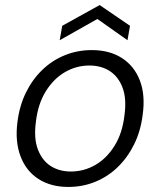

<svg xmlns="http://www.w3.org/2000/svg" viewBox="-20 -727 633 759"><path d="M250 12Q181 12 132 -19.5Q83 -51 61 -109.5Q39 -168 49 -245Q57 -309 82.5 -361Q108 -413 147.5 -451Q187 -489 237 -509Q287 -529 343 -529Q413 -529 462 -497.5Q511 -466 533 -408.5Q555 -351 544 -273Q536 -209 510.5 -157Q485 -105 446 -67Q407 -29 357 -8.5Q307 12 250 12ZM260 -49Q312 -49 357 -75Q402 -101 433 -151Q464 -201 472 -271Q481 -337 464.5 -380.5Q448 -424 414 -446Q380 -468 333 -468Q282 -468 237 -442Q192 -416 161 -366Q130 -316 122 -246Q113 -181 129.5 -137Q146 -93 180 -71Q214 -49 260 -49ZM216 -568 226 -625 374 -707 494 -625 484 -568 365 -652Z"/></svg>

Font: DM Sans 11pt Light
Style: Italic
Weight: 300
Italic angle: -10°
Version: Version 4.004;gftools[0.9.30]